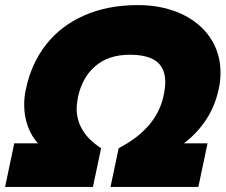

<svg xmlns="http://www.w3.org/2000/svg" viewBox="-50 -734 886 754"><path d="M6 -171H99Q73 -200 59 -239Q45 -278 45 -322Q45 -356 52 -385Q73 -485 131 -559Q189 -633 281 -673.5Q373 -714 492 -714Q586 -714 660 -680.5Q734 -647 775 -586.5Q816 -526 816 -448Q816 -416 809 -385Q795 -318 759.5 -264Q724 -210 672 -171H765L729 0H384L416 -152Q562 -228 591 -352Q599 -387 599 -412Q599 -465 565.5 -492Q532 -519 459 -519Q377 -519 325 -475Q273 -431 256 -352Q251 -325 251 -308Q251 -214 347 -152L315 0H-30Z"/></svg>

Font: Prompt ExtraBold
Style: Italic
Weight: 800
Italic angle: -12°
Designer: Katatrad Team
Foundry: CadsonDemak
Version: Version 1.001